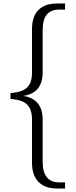

<svg xmlns="http://www.w3.org/2000/svg" viewBox="-20 -819 434 1098"><path d="M352 259H304Q238 259 200.5 221.5Q163 184 163 111V-135Q163 -181 147 -206Q131 -231 103 -241Q75 -251 40 -253V-287Q75 -289 103 -299Q131 -309 147 -333.5Q163 -358 163 -404V-652Q163 -726 200.5 -762.5Q238 -799 304 -799H352V-764H319Q271 -764 247.5 -735.5Q224 -707 224 -646V-406Q224 -288 116 -271V-270Q224 -252 224 -134V106Q224 224 319 224H352Z"/></svg>

Font: Noto Serif Sinhala Light
Style: Regular
Weight: 300
Designer: Jelle Bosma - Monotype Design Team
Foundry: Monotype Imaging Inc.
Version: Version 2.007; ttfautohint (v1.8.4.7-5d5b)